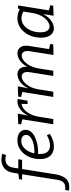

<svg xmlns="http://www.w3.org/2000/svg" viewBox="780 -1706 1056 2873"><g transform="rotate(-90 1308.5 -269.0)"><path d="M-54 239Q-70 239 -83.5 237.5Q-97 236 -108 234L-96 177Q-91 178 -83 178.5Q-75 179 -65 179Q-21 179 3.5 162Q28 145 39 117.5Q50 90 55 58L138 -467H57L64 -512L147 -524L159 -595Q173 -690 228 -733.5Q283 -777 357 -777Q378 -777 400.5 -773.5Q423 -770 445 -763L425 -706Q409 -712 393 -714.5Q377 -717 362 -717Q315 -717 281 -689Q247 -661 237 -599L225 -524H363L353 -467H216L136 40Q126 98 103.5 143Q81 188 42.5 213.5Q4 239 -54 239Z M552 9Q499 9 456.5 -13Q414 -35 389.5 -81.5Q365 -128 365 -202Q365 -265 384 -325Q403 -385 440 -432.5Q477 -480 529 -508.5Q581 -537 647 -537Q721 -537 762 -503Q803 -469 803 -415Q803 -370 774.5 -335Q746 -300 697.5 -276Q649 -252 590 -239.5Q531 -227 469 -227Q453 -227 441 -228Q441 -216 441 -203Q441 -123 475.5 -86Q510 -49 568 -49Q639 -49 722 -96L742 -51Q645 9 552 9ZM636 -479Q588 -479 550 -451.5Q512 -424 486.5 -380Q461 -336 450 -284Q467 -283 486 -283Q528 -283 570.5 -291Q613 -299 648.5 -315Q684 -331 705.5 -354.5Q727 -378 727 -408Q727 -439 703 -459Q679 -479 636 -479Z M886 0 960 -463 884 -482 891 -525 1045 -531 1016 -379Q1055 -455 1112.5 -496Q1170 -537 1225 -537Q1247 -537 1264 -531L1239 -385H1189L1191 -474Q1154 -472 1114.5 -441Q1075 -410 1042.5 -351Q1010 -292 997 -207L964 0Z M1923 3 1978 -346Q1989 -409 1970.5 -441Q1952 -473 1916 -473Q1882 -473 1841.5 -444.5Q1801 -416 1767.5 -356.5Q1734 -297 1719 -207L1687 0H1609L1664 -346Q1675 -409 1656.5 -441Q1638 -473 1602 -473Q1568 -473 1527.5 -444.5Q1487 -416 1453.5 -357Q1420 -298 1406 -207L1373 0H1295L1369 -463L1293 -482L1300 -525L1454 -531L1424 -376Q1453 -434 1489.5 -469.5Q1526 -505 1563.5 -521Q1601 -537 1634 -537Q1686 -537 1718.5 -499.5Q1751 -462 1746 -390Q1789 -469 1845 -503Q1901 -537 1948 -537Q2005 -537 2038.5 -492Q2072 -447 2058 -361L2011 -64L2087 -46L2081 -1Z M2322 9Q2284 9 2252 -11.5Q2220 -32 2201 -75.5Q2182 -119 2182 -187Q2182 -259 2204 -322.5Q2226 -386 2265.5 -434.5Q2305 -483 2358 -510Q2411 -537 2474 -537Q2505 -537 2538.5 -529Q2572 -521 2607 -502L2620 -528H2664L2590 -65L2667 -46L2660 -1L2510 4L2535 -154Q2494 -71 2434.5 -31Q2375 9 2322 9ZM2350 -56Q2387 -56 2428.5 -85Q2470 -114 2504.5 -173.5Q2539 -233 2553 -324L2573 -447Q2522 -476 2472 -476Q2411 -476 2363.5 -437Q2316 -398 2289 -334Q2262 -270 2262 -195Q2262 -122 2287 -89Q2312 -56 2350 -56Z"/></g></svg>

Font: Bitter
Style: Italic
Weight: 400
Italic angle: -9°
Designer: Sol Matas, and Bitter project Authors
Foundry: Sol Matas
Version: Version 2.001